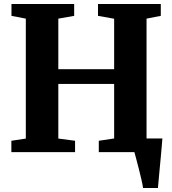

<svg xmlns="http://www.w3.org/2000/svg" viewBox="-20 -763 864 963"><path d="M697.5 180Q695.5 164 689.5 138.2Q683.5 112.5 676.5 84.8Q669.5 57 663.2 33.8Q657 10.5 654 -0.5L619.5 -68.5H794.5Q793.5 -54 791.2 -28.5Q789 -3 786.2 27.5Q783.5 58 780.5 88Q777.5 118 775.5 142.5Q773.5 167 772 180ZM109.5 -68V-669.5L37.5 -683.5V-743H352V-683.5L272.5 -669.5V-416H552.5V-669L471.5 -683.5V-743H786.5V-683.5L715 -669.5V-68L787.5 -57V0H475.5V-57L552.5 -68.5V-342H272.5V-68L356.5 -57V0H37V-57Z"/></svg>

Font: Merriweather 36pt ExtraBold
Style: Regular
Weight: 800
Designer: Eben Sorkin
Foundry: Eben Sorkin
Version: Version 2.100